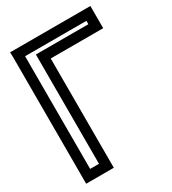

<svg xmlns="http://www.w3.org/2000/svg" viewBox="-172 -767 793 884"><g transform="rotate(-30 224.5 -324.5)"><path d="M449 -581V-649V-674H424H48H22L23 -649V0V25H48H145H170V0V-556H424H449V-581ZM399 -606H145H120V-581V-25H73V-624H399V-606Z"/></g></svg>

Font: Gamestation DisplayOutline
Style: Regular
Weight: 400
Designer: Jonas Hecksher
Foundry: Jonas Hecksher, Playtypeª, e-types AS
Version: Version 1.003